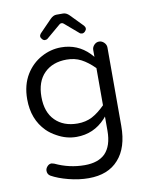

<svg xmlns="http://www.w3.org/2000/svg" viewBox="-98 -754 812 1052"><g transform="rotate(-10 308.0 -227.5)"><path d="M186.5 -569.3Q194.3 -557.6 204.6 -557.6Q214.8 -557.6 220.7 -563.5L296.9 -627.9Q301.8 -632.8 308.6 -632.8Q316.4 -632.8 321.3 -627.9L396.5 -563.5Q402.3 -557.6 411.1 -557.6Q419.9 -557.6 427.7 -565.4Q435.5 -573.2 435.5 -581.5Q435.5 -589.8 428.7 -597.7Q361.3 -667 361.3 -667Q344.7 -683.6 327.1 -683.6H290Q272.5 -683.6 255.9 -667L188.5 -597.7Q181.6 -589.8 181.6 -581.1Q181.6 -575.2 186.5 -569.3ZM309.6 229.5Q418 229.5 475.6 164.1Q534.2 99.6 534.2 -21.5V-458Q534.2 -473.6 522 -485.8Q509.8 -498 494.1 -498Q478.5 -498 466.8 -485.8Q455.1 -473.6 455.1 -458V-419.9Q441.4 -435.5 438.5 -438.5Q375 -502.9 283.2 -502.9Q225.6 -502.9 172.9 -474.1Q120.1 -445.3 86.9 -391.6Q51.8 -334 51.8 -254.9Q51.8 -142.6 121.1 -73.2Q143.6 -50.8 174.8 -34.2Q226.6 -4.9 283.2 -4.9Q378.9 -4.9 444.3 -75.2L455.1 -87.9V-8.8Q455.1 75.2 414.1 117.2Q375 155.3 300.8 155.3Q214.8 155.3 136.7 118.2Q126 115.2 122.1 114.3Q108.4 114.3 98.6 125Q87.9 136.7 87.9 149.4Q87.9 168.9 103.5 178.7Q141.6 200.2 198.7 214.8Q255.9 229.5 309.6 229.5ZM301.8 -76.2Q223.6 -76.2 177.2 -122.6Q130.9 -168.9 130.9 -253.9Q130.9 -338.9 177.2 -385.3Q223.6 -431.6 301.8 -431.6Q346.7 -431.6 382.3 -413.1Q418 -394.5 455.1 -357.4V-150.4Q418 -113.3 382.8 -94.7Q346.7 -76.2 301.8 -76.2Z"/></g></svg>

Font: FakePearl
Style: Light
Weight: 350
Version: Version 1.2